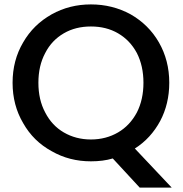

<svg xmlns="http://www.w3.org/2000/svg" viewBox="-20 -724 827 870"><path d="M758 126C758 126 591 -51 591 -51C591 -51 591 -51 591 -51C640 -82 678 -124 706 -176C733 -227 747 -285 747 -349C747 -349 747 -349 747 -349C747 -417 731 -478 700 -532C669 -586 626 -628 572 -659C517 -689 457 -704 392 -704C392 -704 392 -704 392 -704C327 -704 268 -689 214 -659C159 -628 116 -586 85 -532C53 -478 37 -417 37 -349C37 -349 37 -349 37 -349C37 -281 53 -220 85 -166C116 -111 159 -69 214 -39C268 -8 327 7 392 7C392 7 392 7 392 7C428 7 461 3 491 -6C491 -6 613 126 613 126C613 126 758 126 758 126ZM154 -349C154 -349 154 -349 154 -349C154 -400 164 -445 185 -484C205 -523 233 -552 269 -573C305 -594 346 -604 392 -604C392 -604 392 -604 392 -604C438 -604 479 -594 515 -573C551 -552 579 -523 600 -484C620 -445 630 -400 630 -349C630 -349 630 -349 630 -349C630 -298 620 -253 600 -214C579 -175 551 -145 515 -124C479 -103 438 -92 392 -92C392 -92 392 -92 392 -92C346 -92 305 -103 269 -124C233 -145 205 -175 185 -214C164 -253 154 -298 154 -349Z"/></svg>

Font: Girnar Poppins
Style: Medium
Weight: 500
Designer: Ninad Kale (Devanagari), Jonny Pinhorn (Latin)
Foundry: Indian Type Foundry
Version: ""